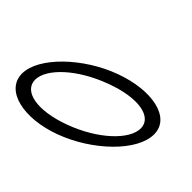

<svg xmlns="http://www.w3.org/2000/svg" viewBox="-365 -943 1127 1127"><g transform="rotate(-45 198.5 -379.5)"><path d="M-120.1 -380C-197.6 -590 -154.3 -779 -15.6 -780C122.4 -780 303.8 -589 379.9 -380C457.7 -169 419.1 22 279.7 21C139.7 21 -42.3 -169 -120.1 -380ZM-40.1 -380C29.6 -191 157.6 -58 250.2 -59C342.2 -59 370.9 -190 299.9 -380C230.5 -568 107.2 -699 13.9 -700C-80.1 -700 -109.5 -568 -40.1 -380Z"/></g></svg>

Font: Nordica Plus
Style: NordicaClassicLightOpObl
Weight: 300
Version: Version 1.01